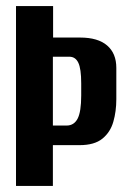

<svg xmlns="http://www.w3.org/2000/svg" viewBox="-20 -611 435 631"><path d="M32.6 0V-591H154.5V-487.6H243Q302 -487.6 332.1 -461.5Q362.3 -435.5 362.3 -387.9V-285.1Q362.3 -244.9 352.4 -210.7Q342.6 -176.5 316.5 -155.3Q290.3 -134 241.8 -134H153.8V0ZM153.8 -198.4H198.9Q223.2 -198.4 235.1 -221.1Q246.9 -243.9 246.9 -297.3V-336.9Q246.9 -385 237.4 -404.8Q228 -424.6 207.9 -424.6H153.8Z"/></svg>

Font: Alumni Sans SC Thin
Style: Regular
Weight: 100
Designer: Robert E. Leuschke
Foundry: Robert E. Leuschke
Version: Version 1.018